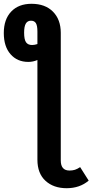

<svg xmlns="http://www.w3.org/2000/svg" viewBox="-51 -774 487 1011"><path d="M416 177Q369 217 300 217Q231 217 188.5 178Q146 139 146 67V-458Q123 -448 98 -448Q40 -448 4.5 -488.5Q-31 -529 -31 -600Q-31 -672 8 -713Q47 -754 115 -754Q187 -754 228 -712.5Q269 -671 269 -601V71Q269 124 315 124Q331 124 343.5 120Q356 116 371 106ZM146 -542V-608Q146 -639 138 -652Q130 -665 112 -665Q94 -665 85 -650Q76 -635 76 -602Q76 -566 86 -551.5Q96 -537 118 -537Q131 -537 146 -542Z"/></svg>

Font: Fira Sans Compressed Medium
Style: Regular
Weight: 500
Width: 1
Designer: bBox Type GmbH & Carrois Corporate GbR & Edenspiekermann AG
Foundry: bBox Type GmbH & Carrois Corporate GbR & Edenspiekermann AG
Version: Version 4.301